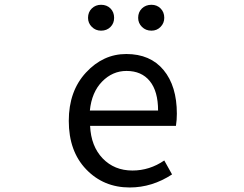

<svg xmlns="http://www.w3.org/2000/svg" viewBox="-20 -787 1040 819"><path d="M533.2 12.7Q421.9 12.7 347.7 -64.5Q273.4 -141.6 273.4 -271.5Q273.4 -398.4 346.7 -477.5Q419.9 -556.6 518.6 -556.6Q621.1 -556.6 677.7 -488.3Q734.4 -419.9 734.4 -301.8Q734.4 -275.4 730.5 -250H364.3Q368.2 -163.1 418 -111.3Q467.8 -59.6 544.9 -59.6Q618.2 -59.6 680.7 -102.5L713.9 -43Q628.9 12.7 533.2 12.7ZM363.3 -315.4H654.3Q654.3 -397.5 619.1 -440.9Q584 -484.4 519.5 -484.4Q460 -484.4 415.5 -439Q371.1 -393.6 363.3 -315.4ZM411.1 -656.2Q387.7 -656.2 371.6 -672.4Q355.5 -688.5 355.5 -710.9Q355.5 -735.4 371.6 -751Q387.7 -766.6 411.1 -766.6Q435.5 -766.6 451.2 -751Q466.8 -735.4 466.8 -710.9Q466.8 -687.5 451.2 -671.9Q435.5 -656.2 411.1 -656.2ZM626 -656.2Q601.6 -656.2 585.4 -672.4Q569.3 -688.5 569.3 -710.9Q569.3 -735.4 585.4 -751Q601.6 -766.6 626 -766.6Q649.4 -766.6 665 -751Q680.7 -735.4 680.7 -710.9Q680.7 -688.5 665 -672.4Q649.4 -656.2 626 -656.2Z"/></svg>

Font: GenEi Gothic M Regular
Style: Regular
Weight: 400
Designer: o_tamon (Modified); [Source Han Sans]
Ryoko NISHIZUKA  (kana & ideographs); Paul D. Hunt (Latin, Greek & Cyrillic); Wenl
Version: Version 1.1a;Original Version 1.004